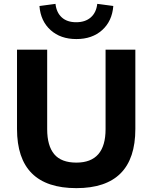

<svg xmlns="http://www.w3.org/2000/svg" viewBox="-20 -962 786 993"><path d="M375 11Q68 11 68 -295V-705H224V-294Q224 -208 260.5 -164.5Q297 -121 375 -121Q526 -121 526 -294V-705H680V-295Q680 11 375 11ZM375 -760Q293 -760 241.5 -806.5Q190 -853 184 -931L267 -942Q272 -897 299.5 -872Q327 -847 374 -847Q421 -847 449.5 -872Q478 -897 483 -942L566 -931Q560 -853 508.5 -806.5Q457 -760 375 -760Z"/></svg>

Font: Mulish ExtraBold
Style: Regular
Weight: 800
Designer: Vernon Adams
Foundry: Vernon Adams
Version: Version 3.603; ttfautohint (v1.8.3)